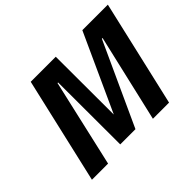

<svg xmlns="http://www.w3.org/2000/svg" viewBox="-140 -920 1160 1160"><g transform="rotate(-45 440.5 -340.0)"><path d="M222 -680H436L437 -185L663 -680H881L724 0H586L716 -560H710L467 -30H337L336 -560H331L203 0H65Z"/></g></svg>

Font: Cairo
Style: Bold Italic
Weight: 700
Italic angle: -13°
Designer: Mohamed Gaber, Accademia di Belle Arti di Urbino and others
Foundry: Kief Type Foundry, Accademia di Belle Arti di Urbino and others
Version: Version 3.011